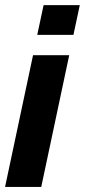

<svg xmlns="http://www.w3.org/2000/svg" viewBox="-35 -734 333 754"><path d="M236.8 -517.1 127 0H-15.1L94.7 -517.1ZM111.3 -597.2 136.2 -713.9H278.3L253.4 -597.2Z"/></svg>

Font: XB Khoramshahr
Style: Bold Italic
Weight: 700
Italic angle: -12°
Designer: Behnam
Foundry: Irmug
Version: Version 8.005 2009